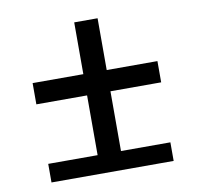

<svg xmlns="http://www.w3.org/2000/svg" viewBox="-68 -641 736 712"><g transform="rotate(-10 300.0 -285.0)"><path d="M70 0V-70H256V-295H65V-375H256V-570H344V-375H535V-295H344V-70H530V0Z"/></g></svg>

Font: JetBrainsMono Nerd Font Mono
Style: Regular
Weight: 400
Monospace: yes
Designer: Philipp Nurullin, Konstantin Bulenkov
Foundry: JetBrains
Version: Version 2.304; ttfautohint (v1.8.4.7-5d5b);Nerd Fonts 2.3.0